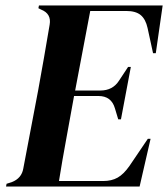

<svg xmlns="http://www.w3.org/2000/svg" viewBox="-20 -680 613 700"><path d="M2 0 4 -10 23 -16Q59 -30 65 -66L119 -350Q129 -403 140 -467.5Q151 -532 161 -590Q168 -630 130 -645L120 -650L122 -660H573L548 -486H538L518 -578Q511 -610 493 -625Q475 -640 440 -640H309L254 -350H346Q391 -350 414 -386L447 -436H457L421 -245H411L399 -285Q386 -330 339 -330H250Q237 -257 222 -176Q207 -95 195 -20H356Q387 -20 409 -32.5Q431 -45 452 -75L519 -174H529L489 0Z"/></svg>

Font: DeepMind Serif Display
Style: Italic
Weight: 400
Italic angle: -12°
Designer: Frank Grießhammer / Modifications: Colophon Foundry
Foundry: Colophon Foundry
Version: Version 5.003; ttfautohint (v1.8.2)